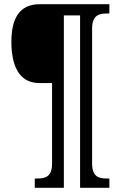

<svg xmlns="http://www.w3.org/2000/svg" viewBox="-20 -780 573 911"><path d="M145 111H283V-707H360V111H499V67H487C449 67 417 59 417 -4V-644C417 -707 449 -716 487 -716H499V-760H168C70 -760 34 -689 34 -582C34 -478 65 -386 166 -386H227V-4C227 59 195 67 156 67H145Z"/></svg>

Font: Noto Serif Thai Condensed Medium
Style: Regular
Weight: 500
Width: 3
Designer: Monotype Design Team
Foundry: Monotype Imaging Inc.
Version: Version 2.002